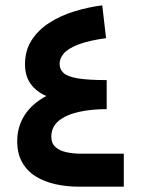

<svg xmlns="http://www.w3.org/2000/svg" viewBox="-20 -704 531 724"><path d="M154.8 -342Q100.7 -313.4 72.8 -269.6Q44.9 -225.8 44.9 -171.8Q44.9 -125.1 63.5 -92.2Q82 -59.2 114.4 -39Q146.9 -18.8 189.1 -9.4Q231.4 0 278.9 0H446.8V-124.5H285.2Q255.7 -124.5 230.1 -130.1Q204.5 -135.6 189 -149.7Q173.5 -163.8 173.5 -188.6Q173.5 -225.5 201.4 -248.4Q229.4 -271.2 276.7 -281.9Q324.1 -292.5 382.3 -292.5V-402Q312.4 -402 273.8 -408.4Q235.2 -414.9 220 -428.5Q204.7 -442.1 204.7 -463.4Q204.7 -483.9 220.8 -502.6Q236.8 -521.2 275.1 -536.1Q313.4 -550.9 379.9 -560.2L365.6 -683.8Q311 -676.9 259 -660.7Q207 -644.5 165.4 -617.6Q123.8 -590.7 99.1 -552.1Q74.3 -513.4 74.3 -461.5Q74.3 -417.4 95.5 -387.9Q116.6 -358.4 154.8 -342Z"/></svg>

Font: Estedad-VF-FD Black
Style: Regular
Weight: 900
Designer: Amin Abedi
Version: Version 4.000